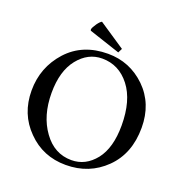

<svg xmlns="http://www.w3.org/2000/svg" viewBox="-147 -954 1043 1097"><g transform="rotate(20 375.0 -405.0)"><path d="M447 -718 434 -692 244 -755 242 -763Q245 -776 261 -799Q277 -821 287 -825ZM383 -665Q516 -665 612 -572Q707 -479 707 -333Q707 -175 610 -80Q513 15 371 15Q232 15 138 -81Q43 -176 43 -319Q43 -460 136 -563Q229 -665 383 -665ZM361 -628Q275 -628 215 -553Q155 -478 155 -345Q155 -206 222 -114Q288 -22 392 -22Q478 -22 537 -96Q595 -170 595 -306Q595 -458 529 -543Q463 -628 361 -628Z"/></g></svg>

Font: Triodion
Style: Regular
Weight: 400
Version: Version 1.201; ttfautohint (v1.8.4.7-5d5b)